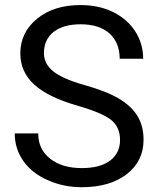

<svg xmlns="http://www.w3.org/2000/svg" viewBox="-20 -741 633 770"><path d="M292 -316.9C356 -298.3 400.4 -279.8 424.8 -260.7C449.2 -241.7 461.4 -214.4 461.4 -179.7C461.4 -145 448.2 -117.2 421.9 -97.2C395.5 -77.1 357.4 -66.9 308.1 -66.9C254.9 -66.9 212.9 -79.6 181.2 -104.5C149.4 -129.4 133.3 -163.1 133.3 -206.1H39.1C39.1 -164.6 50.8 -127.9 73.7 -95.2C96.7 -62.5 128.9 -37.1 171.4 -18.6C213.9 0.5 259.3 9.8 308.1 9.8C383.3 9.8 443.4 -7.8 488.3 -42.5C533.2 -77.1 555.7 -123 555.7 -180.7C555.7 -216.8 547.9 -248 531.7 -274.9C515.6 -301.8 490.7 -325.2 457.5 -345.2C423.8 -365.2 377.9 -383.3 318.8 -399.9C259.8 -416.5 217.8 -435.1 193.4 -455.1C168.5 -475.1 156.2 -499.5 156.2 -528.3C156.2 -564.5 169.4 -592.8 195.3 -613.3C221.2 -633.3 256.8 -643.6 303.2 -643.6C353 -643.6 391.6 -631.3 418.9 -606.9C446.3 -582 460 -548.3 460 -505.4H554.2C554.2 -544.9 543.9 -581.1 522.9 -614.3C502 -647.5 472.2 -673.3 434.1 -692.4C395.5 -711.4 352.1 -720.7 303.2 -720.7C231.4 -720.7 173.3 -702.6 128.9 -666C84 -629.4 61.5 -583 61.5 -526.9C61.5 -477.5 80.1 -436 116.7 -402.3C153.3 -368.7 211.4 -339.8 292 -316.9Z"/></svg>

Font: Vazir
Style: Regular
Weight: 400
Designer: Saber Rastikerdar
Foundry: Saber Rastikerdar
Version: Version 27.002;January 24, 2021;FontCreator 13.0.0.2683 64-b